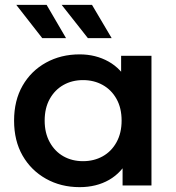

<svg xmlns="http://www.w3.org/2000/svg" viewBox="-20 -764 726 791"><path d="M308 7Q231 7 169.5 -27.5Q108 -62 73 -123Q38 -184 38 -267Q38 -350 73 -411Q108 -472 169.5 -506Q231 -540 308 -540Q374 -540 427 -510.5Q480 -481 511.5 -421Q543 -361 543 -267Q543 -174 512.5 -113.5Q482 -53 429.5 -23Q377 7 308 7ZM322 -100Q367 -100 403 -120Q439 -140 460 -178Q481 -216 481 -267Q481 -319 460 -356.5Q439 -394 403 -414Q367 -434 322 -434Q277 -434 241.5 -414Q206 -394 185 -356.5Q164 -319 164 -267Q164 -216 185 -178Q206 -140 241.5 -120Q277 -100 322 -100ZM485 0V-126L489 -268L479 -410V-534H604V0ZM342 -607 234 -744H359L440 -607ZM154 -607 47 -744H172L252 -607Z"/></svg>

Font: MOST Montserrat SemiBold
Style: Regular
Weight: 600
Designer: Julieta Ulanovsky
Foundry: Julieta Ulanovsky
Version: Version 8.000;March 11, 2024;FontCreator 15.0.0.2926 64-bit